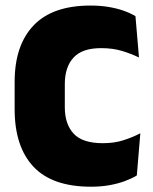

<svg xmlns="http://www.w3.org/2000/svg" viewBox="-20 -674 566 708"><path d="M315.5 14.5Q172.5 14.5 103.2 -59.5Q34 -133.5 34 -271V-372Q34 -507 103.8 -580.2Q173.5 -653.5 313.5 -653.5Q349.5 -653.5 379.8 -648.5Q410 -643.5 435 -634.8Q460 -626 479.5 -614.5L492.5 -462Q463.5 -476 429.8 -486.2Q396 -496.5 352.5 -496.5Q283 -496.5 251 -461.5Q219 -426.5 219 -364V-278.5Q219 -216.5 251.5 -181.2Q284 -146 359.5 -146Q401.5 -146 435 -156.8Q468.5 -167.5 497.5 -182.5L484.5 -27Q465.5 -15.5 439.8 -6Q414 3.5 383 9Q352 14.5 315.5 14.5Z"/></svg>

Font: Anek Gurmukhi ExtraBold
Style: Regular
Weight: 800
Designer: Sarang Kulkarni (Gurmukhi), Yesha Goshar (Latin)
Foundry: Ek Type
Version: Version 1.003